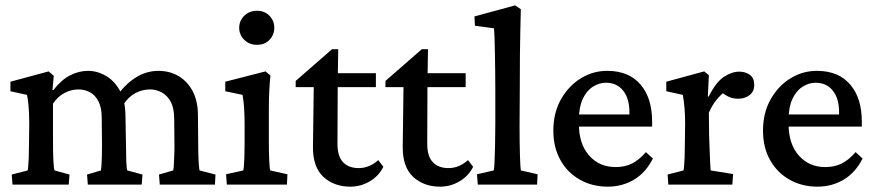

<svg xmlns="http://www.w3.org/2000/svg" viewBox="-20 -699 3317 727"><path d="M27.3 0 24.4 -38.1 85 -53.7Q85.9 -58.6 86.9 -70.3Q87.9 -82 88.9 -103Q89.8 -124 89.8 -155.3L90.8 -230.5Q90.8 -251 89.8 -271Q88.9 -291 86.9 -309.1Q85 -327.1 82 -339.8L19.5 -353.5V-389.6L164.1 -428.7L183.6 -412.1L178.7 -358.4L181.6 -357.4Q211.9 -396.5 245.1 -413.6Q278.3 -430.7 313.5 -430.7Q348.6 -430.7 381.3 -411.6Q414.1 -392.6 434.6 -354.5Q455.1 -316.4 455.1 -256.8L457 -154.3Q457 -120.1 458 -91.8Q459 -63.5 461.9 -53.7L519.5 -38.1L516.6 0H312.5L309.6 -38.1L362.3 -53.7Q363.3 -61.5 364.3 -74.7Q365.2 -87.9 365.7 -106.4Q366.2 -125 366.2 -149.4L365.2 -252Q365.2 -291 353 -314.9Q340.8 -338.9 320.8 -349.6Q300.8 -360.4 277.3 -360.4Q250 -360.4 224.6 -347.2Q199.2 -334 180.7 -306.6V-161.1Q180.7 -120.1 182.1 -91.3Q183.6 -62.5 186.5 -53.7L243.2 -38.1L240.2 0ZM585 0 582 -38.1 635.7 -53.7Q637.7 -61.5 638.2 -74.7Q638.7 -87.9 639.6 -106.4Q640.6 -125 640.6 -149.4L639.6 -248Q639.6 -289.1 626.5 -313.5Q613.3 -337.9 592.3 -349.1Q571.3 -360.4 548.8 -360.4Q518.6 -360.4 492.2 -346.2Q465.8 -332 446.3 -301.8L424.8 -338.9Q459 -384.8 497.6 -407.7Q536.1 -430.7 580.1 -430.7Q623 -430.7 657.2 -410.2Q691.4 -389.6 710.4 -352.1Q729.5 -314.5 729.5 -261.7L730.5 -154.3Q730.5 -120.1 731.9 -91.8Q733.4 -63.5 735.4 -53.7L795.9 -38.1L793.9 0Z M838.9 0 835.9 -39.1 901.4 -53.7Q902.3 -57.6 903.3 -68.8Q904.3 -80.1 905.3 -101.1Q906.2 -122.1 906.2 -155.3V-224.6Q906.2 -259.8 904.3 -289.6Q902.3 -319.3 898.4 -339.8L833 -353.5V-389.6L985.4 -428.7L1003.9 -413.1Q1001 -382.8 999.5 -353Q998 -323.2 998 -284.2V-161.1Q998 -120.1 999.5 -90.8Q1001 -61.5 1002.9 -53.7L1068.4 -39.1L1066.4 0ZM953.1 -529.3Q923.8 -529.3 904.8 -548.3Q885.7 -567.4 885.7 -593.8Q885.7 -620.1 904.8 -639.2Q923.8 -658.2 953.1 -658.2Q982.4 -658.2 1000.5 -639.2Q1018.6 -620.1 1018.6 -593.8Q1018.6 -567.4 1000.5 -548.3Q982.4 -529.3 953.1 -529.3Z M1431.6 -67.4Q1414.1 -32.2 1379.9 -12.2Q1345.7 7.8 1306.6 7.8Q1245.1 7.8 1205.1 -28.8Q1165 -65.4 1165 -140.6L1168 -369.1H1099.6V-392.6L1237.3 -512.7H1260.7L1258.8 -392.6L1257.8 -154.3Q1257.8 -107.4 1278.8 -85Q1299.8 -62.5 1338.9 -62.5Q1359.4 -62.5 1378.4 -70.8Q1397.5 -79.1 1412.1 -92.8ZM1216.8 -369.1V-421.9H1403.3V-369.1Z M1771.5 -67.4Q1753.9 -32.2 1719.7 -12.2Q1685.5 7.8 1646.5 7.8Q1585 7.8 1544.9 -28.8Q1504.9 -65.4 1504.9 -140.6L1507.8 -369.1H1439.5V-392.6L1577.1 -512.7H1600.6L1598.6 -392.6L1597.7 -154.3Q1597.7 -107.4 1618.7 -85Q1639.6 -62.5 1678.7 -62.5Q1699.2 -62.5 1718.3 -70.8Q1737.3 -79.1 1752 -92.8ZM1556.6 -369.1V-421.9H1743.2V-369.1Z M1789.1 0 1786.1 -39.1 1849.6 -53.7Q1851.6 -62.5 1852.5 -86.4Q1853.5 -110.4 1854.5 -147.5Q1855.5 -184.6 1855.5 -231.4V-354.5Q1855.5 -389.6 1855 -427.2Q1854.5 -464.8 1854 -498Q1853.5 -531.2 1852.5 -556.2Q1851.6 -581.1 1850.6 -591.8L1778.3 -601.6L1776.4 -636.7L1930.7 -678.7L1952.1 -664.1Q1951.2 -623 1950.2 -582.5Q1949.2 -542 1948.7 -492.7Q1948.2 -443.4 1948.2 -373L1947.3 -220.7Q1947.3 -159.2 1948.7 -111.8Q1950.2 -64.5 1952.1 -53.7L2015.6 -39.1L2013.7 0Z M2281.2 7.8Q2222.7 7.8 2175.8 -18.6Q2128.9 -44.9 2102.1 -92.8Q2075.2 -140.6 2075.2 -204.1Q2075.2 -272.5 2104.5 -323.7Q2133.8 -375 2180.7 -403.3Q2227.5 -431.6 2282.2 -430.7Q2362.3 -429.7 2405.8 -378.4Q2449.2 -327.1 2449.2 -239.3V-219.7H2155.3V-265.6H2376L2363.3 -249V-273.4Q2363.3 -326.2 2339.4 -356Q2315.4 -385.7 2274.4 -385.7Q2248 -385.7 2224.1 -370.1Q2200.2 -354.5 2186 -323.2Q2171.9 -292 2171.9 -245.1V-230.5Q2171.9 -154.3 2210.4 -110.4Q2249 -66.4 2311.5 -66.4Q2345.7 -66.4 2372.6 -79.6Q2399.4 -92.8 2425.8 -123L2452.1 -98.6Q2424.8 -44.9 2380.4 -18.6Q2335.9 7.8 2281.2 7.8Z M2510.7 0 2507.8 -38.1 2568.4 -53.7Q2569.3 -57.6 2570.3 -70.3Q2571.3 -83 2572.3 -104.5Q2573.2 -126 2573.2 -155.3L2574.2 -230.5Q2574.2 -262.7 2571.8 -291Q2569.3 -319.3 2565.4 -339.8L2502.9 -353.5V-389.6L2646.5 -428.7L2664.1 -414.1L2660.2 -334L2663.1 -333Q2691.4 -388.7 2721.2 -408.2Q2751 -427.7 2779.3 -427.7Q2802.7 -427.7 2819.3 -415.5Q2835.9 -403.3 2835.9 -377.9Q2835.9 -352.5 2818.4 -338.9Q2800.8 -325.2 2774.4 -325.2Q2754.9 -325.2 2738.3 -333Q2721.7 -340.8 2705.1 -356.4L2724.6 -351.6Q2708 -339.8 2692.4 -320.3Q2676.8 -300.8 2664.1 -272.5L2665 -186.5Q2666 -158.2 2667 -131.3Q2668 -104.5 2668.9 -84Q2669.9 -63.5 2670.9 -53.7L2755.9 -40L2752.9 0Z M3075.2 7.8Q3016.6 7.8 2969.7 -18.6Q2922.9 -44.9 2896 -92.8Q2869.1 -140.6 2869.1 -204.1Q2869.1 -272.5 2898.4 -323.7Q2927.7 -375 2974.6 -403.3Q3021.5 -431.6 3076.2 -430.7Q3156.2 -429.7 3199.7 -378.4Q3243.2 -327.1 3243.2 -239.3V-219.7H2949.2V-265.6H3169.9L3157.2 -249V-273.4Q3157.2 -326.2 3133.3 -356Q3109.4 -385.7 3068.4 -385.7Q3042 -385.7 3018.1 -370.1Q2994.1 -354.5 2980 -323.2Q2965.8 -292 2965.8 -245.1V-230.5Q2965.8 -154.3 3004.4 -110.4Q3043 -66.4 3105.5 -66.4Q3139.6 -66.4 3166.5 -79.6Q3193.4 -92.8 3219.7 -123L3246.1 -98.6Q3218.8 -44.9 3174.3 -18.6Q3129.9 7.8 3075.2 7.8Z"/></svg>

Font: Crimson Pro Medium
Style: Regular
Weight: 500
Designer: Jacques Le Bailly
Foundry: Baron von Fonthausen
Version: Version 1.003